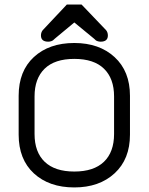

<svg xmlns="http://www.w3.org/2000/svg" viewBox="-20 -820 657 849"><path d="M168.9 -686.5C163.7 -680 161.1 -672.2 161.1 -663.1C161.1 -644.9 171.9 -635.7 193.4 -635.7C197.9 -635.7 202.1 -636.4 206.1 -637.7C210 -639 212.9 -640.5 214.8 -642.1C216.8 -643.7 219.1 -645.8 221.7 -648.4C224.3 -651 226.2 -652.7 227.5 -653.3L308.6 -720.7L390.6 -653.3L396.5 -648.4C399.7 -645.2 402.2 -642.9 403.8 -641.6C405.4 -640.3 408.2 -639 412.1 -637.7C416 -636.4 420.2 -635.7 424.8 -635.7C446.3 -635.7 457 -644.9 457 -663.1C457 -672.2 454.4 -680 449.2 -686.5L340.8 -799.8H275.4ZM308.6 8.8C382.2 8.8 441.6 -12 486.8 -53.7C532.1 -95.4 554.7 -152.3 554.7 -224.6V-396.5C554.7 -468.7 532.1 -525.7 486.8 -567.4C441.6 -609 382.2 -629.9 308.6 -629.9C234.4 -629.9 174.8 -609.2 129.9 -567.9C85 -526.5 62.5 -469.4 62.5 -396.5V-224.6C62.5 -151.7 85 -94.6 129.9 -53.2C174.8 -11.9 234.4 8.8 308.6 8.8ZM308.6 -559.6C366.5 -559.6 410.3 -545.1 439.9 -516.1C469.6 -487.1 484.4 -446.3 484.4 -393.6V-227.5C484.4 -174.2 469.4 -133.1 439.5 -104.5C409.5 -75.8 365.9 -61.5 308.6 -61.5C251.3 -61.5 207.7 -75.8 177.7 -104.5C147.8 -133.1 132.8 -174.2 132.8 -227.5V-393.6C132.8 -446.3 147.6 -487.1 177.2 -516.1C206.9 -545.1 250.7 -559.6 308.6 -559.6Z"/></svg>

Font: Jura
Style: DemiBold
Weight: 600
Version: Version 2.5.1